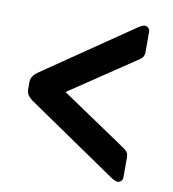

<svg xmlns="http://www.w3.org/2000/svg" viewBox="-71 -669 645 716"><g transform="rotate(10 252.0 -311.5)"><path d="M420 -16Q416 -16 410 -19Q404 -22 400 -24L62 -255Q47 -265 40 -275Q33 -285 33 -299V-324Q33 -338 40 -348Q47 -358 62 -368L400 -599Q404 -601 410 -604Q416 -607 420 -607Q428 -607 434 -601.5Q440 -596 440 -587V-511Q440 -497 433 -489Q426 -481 415 -475L172 -312L415 -148Q426 -141 433 -133.5Q440 -126 440 -112V-36Q440 -27 434 -21.5Q428 -16 420 -16Z"/></g></svg>

Font: Rubik Light Medium
Style: Regular
Weight: 500
Version: Version 2.104